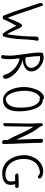

<svg xmlns="http://www.w3.org/2000/svg" viewBox="1226 -1962 767 3258"><g transform="rotate(90 1609.0 -332.5)"><path d="M377.9 -293Q379.9 -300.8 391.1 -312Q402.3 -323.2 415 -323.2Q435.1 -323.2 453.1 -286.1Q465.3 -265.1 501.7 -181.9Q538.1 -98.6 561 -68.8Q600.1 -315.4 600.1 -561Q600.1 -584 611.8 -595Q623.5 -606 639.2 -606Q651.9 -606 661.1 -600.1Q670.4 -594.2 670.9 -585Q659.2 -525.9 652.6 -443.4Q646 -360.8 643.8 -294.7Q641.6 -228.5 630.1 -148.4Q618.7 -68.4 597.2 -6.8Q586.4 3.9 567.9 3.9Q554.7 3.9 547.9 -2.9Q523.4 -29.3 501.2 -66.9Q479 -104.5 454.3 -154.8Q429.7 -205.1 417 -227.1Q412.1 -217.3 368.7 -139.9Q325.2 -62.5 312 -20Q306.6 3.9 276.9 3.9Q249 3.9 243.2 -13.2Q189.5 -142.1 121.3 -352.8Q53.2 -563.5 33.2 -620.1Q29.8 -631.8 29.8 -638.2Q29.8 -654.8 39.3 -667.5Q48.8 -680.2 60.1 -680.2Q70.3 -680.2 74.2 -669.9Q107.9 -584 173.3 -383.8Q238.8 -183.6 279.8 -85.9Q287.1 -86.4 303.5 -126.5Q319.8 -166.5 341.3 -219.2Q362.8 -272 377.9 -293Z M871.1 -617.2Q871.1 -684.1 897.9 -684.1Q905.3 -684.1 910.2 -683.1Q930.2 -690.9 958 -690.9Q1003.9 -690.9 1052 -668Q1100.1 -645 1136 -607.2Q1171.9 -569.3 1184.1 -527.8Q1191.9 -499 1191.9 -481Q1191.9 -454.1 1181.2 -431.6Q1170.4 -409.2 1152.8 -393.3Q1135.3 -377.4 1109.9 -364.7Q1084.5 -352.1 1057.1 -344.2Q1029.8 -336.4 998 -331.1Q1036.1 -326.7 1083.3 -304.7Q1130.4 -282.7 1174.8 -250Q1219.2 -217.3 1256.3 -171.1Q1293.5 -125 1309.1 -77.1Q1315.9 -58.6 1315.9 -41Q1315.9 0.5 1268.1 2.9Q1247.1 -20.5 1240.2 -54.2Q1232.4 -84.5 1206.1 -122.3Q1179.7 -160.2 1143.3 -194.1Q1106.9 -228 1059.8 -252.4Q1012.7 -276.9 969.2 -279.8Q983.9 -183.1 983.9 -107.9Q983.9 -45.9 974.1 11.2Q972.7 20.5 963.6 25.6Q954.6 30.8 943.8 30.8Q931.6 30.8 922.9 24.9Q914.1 19 914.1 8.8Q923.8 -44.9 923.8 -112.8Q923.8 -195.8 897.5 -365Q871.1 -534.2 871.1 -617.2ZM931.2 -627.9Q931.2 -529.8 954.1 -382.8Q976.6 -379.9 998 -379.9Q1064 -379.9 1097.4 -408.4Q1130.9 -437 1130.9 -480Q1130.9 -535.2 1082.5 -582.5Q1034.2 -629.9 962.9 -629.9Q942.4 -629.9 931.2 -627.9Z M1456.1 -355Q1456.1 -393.1 1462.9 -437.3Q1469.7 -481.4 1484.9 -527.6Q1500 -573.7 1521 -611.1Q1542 -648.4 1573.5 -672.1Q1605 -695.8 1641.1 -695.8Q1649.9 -695.8 1659.9 -689.7Q1669.9 -683.6 1675.8 -674.8H1683.1Q1725.6 -673.3 1759.5 -643.1Q1793.5 -612.8 1813.2 -568.8Q1833 -524.9 1846.2 -469.7Q1859.4 -414.6 1864.3 -367.4Q1869.1 -320.3 1869.1 -278.8Q1869.1 -1 1674.8 -1Q1623.5 -1 1581.3 -31.2Q1539.1 -61.5 1512.2 -111.8Q1485.4 -162.1 1470.7 -224.9Q1456.1 -287.6 1456.1 -355ZM1679.2 -625Q1676.8 -625 1669.2 -623Q1661.6 -621.1 1656.7 -621.1Q1645 -621.1 1633.8 -630.9Q1601.1 -613.3 1577.9 -583Q1554.7 -552.7 1542.7 -514.9Q1530.8 -477.1 1525.4 -439.9Q1520 -402.8 1520 -361.8Q1520 -333 1523.7 -297.6Q1527.3 -262.2 1537.6 -219Q1547.9 -175.8 1562.7 -140.1Q1577.6 -104.5 1603 -77.6Q1628.4 -50.8 1660.2 -44.9Q1805.2 -67.4 1805.2 -284.2Q1805.2 -322.8 1804 -351.1Q1802.7 -379.4 1798.8 -416.5Q1794.9 -453.6 1786.4 -481.9Q1777.8 -510.3 1764.4 -538.6Q1751 -566.9 1729.5 -588.9Q1708 -610.8 1679.2 -625Z M2335.9 -657.2Q2335.9 -668 2344 -673.6Q2352.1 -679.2 2364.7 -679.2Q2379.4 -679.2 2391.1 -670.9Q2402.8 -662.6 2402.8 -649.9Q2402.8 -543 2412.8 -328.9Q2422.9 -114.7 2422.9 -7.8Q2422.9 14.2 2393.6 14.2Q2379.4 14.2 2367.7 6.1Q2356 -2 2356 -14.2Q2356 -47.9 2354.5 -82Q2326.7 -126.5 2296.9 -188.2Q2267.1 -250 2245.6 -300.3Q2224.1 -350.6 2192.9 -410.4Q2161.6 -470.2 2129.9 -515.1Q2129.9 -439.5 2126.2 -282.5Q2122.6 -125.5 2122.6 -42Q2122.6 -26.9 2111.1 -15.9Q2099.6 -4.9 2086.9 -4.9Q2068.8 -4.9 2068.8 -28.8Q2068.8 -95.2 2072.3 -229.7Q2075.7 -364.3 2075.7 -433.1Q2075.7 -544.4 2068.8 -642.1Q2068.8 -656.7 2077.4 -667.5Q2085.9 -678.2 2096.7 -678.2Q2107.4 -678.2 2115.5 -666.7Q2123.5 -655.3 2125.5 -631.8Q2162.1 -590.3 2196.3 -535.4Q2230.5 -480.5 2250.2 -439.7Q2270 -398.9 2301.8 -328.9Q2333.5 -258.8 2349.6 -226.1Q2348.1 -269 2344.2 -360.4Q2340.3 -451.7 2338.1 -522.2Q2335.9 -592.8 2335.9 -657.2Z M3049.3 -206.1H2957.5Q2942.4 -208 2932.9 -217.5Q2923.3 -227.1 2923.3 -238.8Q2923.3 -248 2931.2 -254.9Q2939 -261.7 2954.6 -262.2Q3048.3 -268.1 3118.7 -268.1Q3168.5 -268.1 3168.5 -241.2Q3168.5 -229 3160.9 -217.5Q3153.3 -206.1 3141.6 -206.1Q3137.2 -206.1 3124.8 -207Q3112.3 -208 3104.5 -208Q3116.7 -175.3 3116.7 -129.9Q3116.7 12.2 2914.6 12.2Q2857.4 12.2 2807.9 -9Q2758.3 -30.3 2722.9 -66.7Q2687.5 -103 2662.1 -151.1Q2636.7 -199.2 2624.5 -253.7Q2612.3 -308.1 2612.3 -365.2Q2612.3 -423.3 2632.6 -480.2Q2652.8 -537.1 2687.7 -582.3Q2722.7 -627.4 2774.9 -655.3Q2827.1 -683.1 2886.7 -683.1Q2901.4 -683.1 2920.4 -679.7Q2939.5 -676.3 2960 -669.4Q2980.5 -662.6 2994.4 -649.4Q3008.3 -636.2 3008.3 -619.1Q3008.3 -594.7 2978.5 -591.8Q2970.7 -591.8 2960.7 -600.6Q2950.7 -609.4 2935.8 -618.2Q2920.9 -627 2901.4 -627Q2793.5 -617.2 2734.9 -543Q2676.3 -468.8 2676.3 -352.1Q2676.3 -304.2 2686.3 -259.3Q2696.3 -214.4 2717.8 -174.6Q2739.3 -134.8 2769.8 -105.2Q2800.3 -75.7 2844 -58.3Q2887.7 -41 2939.5 -41Q2963.4 -41 2983.4 -45.4Q3003.4 -49.8 3021 -59.6Q3038.6 -69.3 3048.6 -87.6Q3058.6 -106 3058.6 -130.9Q3058.6 -177.2 3049.3 -206.1Z"/></g></svg>

Font: Zhizn
Style: Regular
Weight: 400
Designer: Peter Zharnov
Foundry: Peter Zharnov
Version: Version 1.000